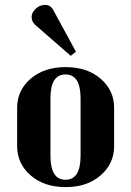

<svg xmlns="http://www.w3.org/2000/svg" viewBox="-20 -754 536 784"><path d="M446 -157Q446 -86 391 -38Q336 10 248 10Q160 10 105 -38Q50 -86 50 -157V-314Q50 -385 105 -432.5Q160 -480 248 -480Q336 -480 391 -432.5Q446 -385 446 -314ZM309 -118V-353Q309 -450 247.5 -450Q186 -450 186 -353V-118Q186 -20 247.5 -20Q309 -20 309 -118ZM123 -653Q109 -667 109 -684.5Q109 -702 125.5 -718Q142 -734 164 -734Q186 -734 197 -714L290 -543L269 -526Z"/></svg>

Font: Trochut
Style: Bold
Weight: 700
Designer: Andreu Balius
Foundry: Andreu Balius
Version: Version 1.001